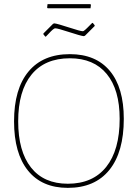

<svg xmlns="http://www.w3.org/2000/svg" viewBox="-20 -904 667 929"><path d="M417 -884 420 -881 418 -864H211L208 -867L210 -884ZM429 -793 438 -782V-778L391 -731L385 -729Q369 -731 314 -749Q259 -767 248 -767Q245 -767 242 -765.5Q239 -764 234.5 -760Q230 -756 226 -752Q222 -748 215 -740.5Q208 -733 202 -727H199L190 -738V-742L237 -789L243 -791Q259 -789 314 -771Q369 -753 380 -753Q383 -753 386 -755Q389 -757 393.5 -761Q398 -765 402 -769Q406 -773 413 -780Q420 -787 426 -793ZM318 -642Q444 -642 511.5 -561Q579 -480 579 -329Q579 -168 509 -81.5Q439 5 308 5Q183 5 115.5 -78.5Q48 -162 48 -317Q48 -474 118 -558Q188 -642 318 -642ZM318 -622Q197 -622 132.5 -543Q68 -464 68 -317Q68 -172 130 -93.5Q192 -15 308 -15Q429 -15 494 -96.5Q559 -178 559 -329Q559 -470 496.5 -546Q434 -622 318 -622Z"/></svg>

Font: Alegreya Sans Thin
Style: Regular
Weight: 100
Designer: Juan Pablo del Peral
Foundry: Huerta Tipografica
Version: Version 2.007